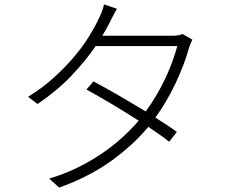

<svg xmlns="http://www.w3.org/2000/svg" viewBox="-20 -823 1040 875"><path d="M857 -642Q852 -634 847 -621Q842 -608 840 -600Q830 -564 815 -525Q800 -486 781 -445.5Q762 -405 738.5 -364.5Q715 -324 688 -287Q717 -269 742 -252.5Q767 -236 786 -222L751 -177Q734 -191 709.5 -208Q685 -225 656 -245Q589 -164 489.5 -91.5Q390 -19 250 32L204 -9Q268 -28 326.5 -56Q385 -84 437 -118.5Q489 -153 533 -192.5Q577 -232 612 -273Q580 -293 547.5 -313.5Q515 -334 483.5 -352.5Q452 -371 424 -387Q396 -403 374 -415L406 -452Q428 -440 456.5 -424.5Q485 -409 516 -391Q547 -373 579.5 -353.5Q612 -334 644 -315Q670 -350 692.5 -388.5Q715 -427 733.5 -466Q752 -505 765.5 -542.5Q779 -580 788 -613H416Q371 -547 305.5 -478Q240 -409 151 -349L108 -382Q172 -421 224.5 -468.5Q277 -516 317.5 -564Q358 -612 386 -657.5Q414 -703 430 -738Q436 -749 443.5 -768Q451 -787 454 -803L513 -783Q504 -768 495 -750Q486 -732 479 -719Q472 -705 464 -690.5Q456 -676 446 -660H759Q778 -660 790.5 -662Q803 -664 812 -668Z"/></svg>

Font: SpoqaHanSansJP-Light
Style: Regular
Weight: 300
Designer: [Source Han Sans]
Ryoko NISHIZUKA  (kana & ideographs); Paul D. Hunt (Latin, Greek & Cyrillic); Wenlong ZHANG  (bopomofo
Foundry: Spoqa (http://bi.spoqa.com)
Version: Version 1.002.20150607